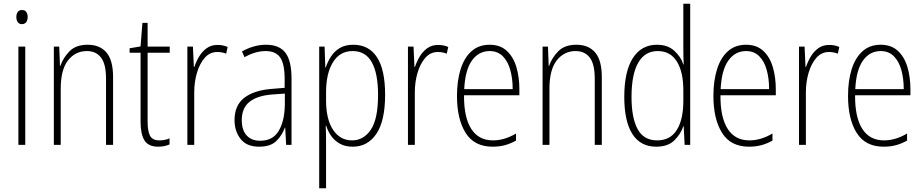

<svg xmlns="http://www.w3.org/2000/svg" viewBox="-20 -780 4972 1034"><path d="M99 -726Q115 -726 122 -715Q129 -704 129 -689Q129 -671 121 -660.5Q113 -650 98 -650Q83 -650 75.5 -661Q68 -672 68 -688Q68 -704 75 -715Q82 -726 99 -726ZM116 -529V0H79V-529Z M452 -539Q518 -539 553.5 -497Q589 -455 589 -365V0H551V-356Q551 -435 524 -470Q497 -505 448 -505Q386 -505 346.5 -455Q307 -405 307 -302V0H270V-529H299L303 -425H305Q320 -469 354.5 -504Q389 -539 452 -539Z M838 -24Q854 -24 868.5 -27Q883 -30 893 -35V-2Q881 3 866 6.5Q851 10 832 10Q779 10 758 -24Q737 -58 737 -124V-496H678V-520L737 -530L747 -657H775V-529H894V-496H775V-124Q775 -74 788 -49Q801 -24 838 -24Z M1151 -538Q1165 -538 1179 -535.5Q1193 -533 1206 -527L1198 -491Q1188 -495 1176 -497.5Q1164 -500 1150 -500Q1110 -500 1082.5 -468.5Q1055 -437 1040.5 -387.5Q1026 -338 1026 -283V0H989V-529H1019L1024 -420H1027Q1036 -448 1052 -475Q1068 -502 1092.5 -520Q1117 -538 1151 -538Z M1413 -539Q1484 -539 1517 -496Q1550 -453 1550 -357V0H1521L1516 -92H1514Q1499 -51 1468 -20.5Q1437 10 1375 10Q1308 10 1275.5 -32Q1243 -74 1243 -133Q1243 -212 1294.5 -252.5Q1346 -293 1440 -301L1513 -307V-353Q1513 -437 1488.5 -471Q1464 -505 1411 -505Q1385 -505 1357 -497.5Q1329 -490 1297 -472L1283 -503Q1313 -520 1346 -529.5Q1379 -539 1413 -539ZM1443 -271Q1363 -264 1322.5 -230.5Q1282 -197 1282 -133Q1282 -80 1308 -51Q1334 -22 1381 -22Q1450 -22 1481.5 -76Q1513 -130 1514 -218V-276Z M1883 -539Q1966 -539 2010 -472Q2054 -405 2054 -270Q2054 -129 2007 -59.5Q1960 10 1880 10Q1839 10 1810.5 -6Q1782 -22 1764 -47.5Q1746 -73 1737 -102H1734Q1735 -85 1735.5 -62.5Q1736 -40 1736 -16V234H1699V-529H1728L1732 -416H1734Q1745 -449 1763.5 -477Q1782 -505 1811 -522Q1840 -539 1883 -539ZM1879 -505Q1810 -505 1773 -444.5Q1736 -384 1736 -284V-239Q1736 -137 1774 -80.5Q1812 -24 1876 -24Q1938 -24 1977 -81.5Q2016 -139 2016 -269Q2016 -384 1982.5 -444.5Q1949 -505 1879 -505Z M2339 -538Q2353 -538 2367 -535.5Q2381 -533 2394 -527L2386 -491Q2376 -495 2364 -497.5Q2352 -500 2338 -500Q2298 -500 2270.5 -468.5Q2243 -437 2228.5 -387.5Q2214 -338 2214 -283V0H2177V-529H2207L2212 -420H2215Q2224 -448 2240 -475Q2256 -502 2280.5 -520Q2305 -538 2339 -538Z M2617 -539Q2674 -539 2709.5 -506Q2745 -473 2761 -418.5Q2777 -364 2777 -300V-267H2479Q2478 -149 2517.5 -86.5Q2557 -24 2635 -24Q2697 -24 2759 -61V-23Q2731 -7 2700.5 1.5Q2670 10 2633 10Q2534 10 2487.5 -64.5Q2441 -139 2441 -263Q2441 -345 2460.5 -407Q2480 -469 2519 -504Q2558 -539 2617 -539ZM2617 -505Q2558 -505 2521.5 -454Q2485 -403 2480 -300H2741Q2741 -357 2728 -403.5Q2715 -450 2687.5 -477.5Q2660 -505 2617 -505Z M3084 -539Q3150 -539 3185.5 -497Q3221 -455 3221 -365V0H3183V-356Q3183 -435 3156 -470Q3129 -505 3080 -505Q3018 -505 2978.5 -455Q2939 -405 2939 -302V0H2902V-529H2931L2935 -425H2937Q2952 -469 2986.5 -504Q3021 -539 3084 -539Z M3514 10Q3429 10 3385.5 -58.5Q3342 -127 3342 -258Q3342 -395 3388 -467Q3434 -539 3518 -539Q3576 -539 3611.5 -506.5Q3647 -474 3660 -433H3662Q3661 -456 3660.5 -476.5Q3660 -497 3660 -517V-760H3697V0H3667L3662 -100H3660Q3646 -58 3611.5 -24Q3577 10 3514 10ZM3519 -24Q3590 -24 3625 -80.5Q3660 -137 3660 -236V-294Q3660 -393 3625 -449Q3590 -505 3522 -505Q3453 -505 3417 -442Q3381 -379 3381 -258Q3381 -145 3414 -84.5Q3447 -24 3519 -24Z M3998 -539Q4055 -539 4090.5 -506Q4126 -473 4142 -418.5Q4158 -364 4158 -300V-267H3860Q3859 -149 3898.5 -86.5Q3938 -24 4016 -24Q4078 -24 4140 -61V-23Q4112 -7 4081.5 1.5Q4051 10 4014 10Q3915 10 3868.5 -64.5Q3822 -139 3822 -263Q3822 -345 3841.5 -407Q3861 -469 3900 -504Q3939 -539 3998 -539ZM3998 -505Q3939 -505 3902.5 -454Q3866 -403 3861 -300H4122Q4122 -357 4109 -403.5Q4096 -450 4068.5 -477.5Q4041 -505 3998 -505Z M4445 -538Q4459 -538 4473 -535.5Q4487 -533 4500 -527L4492 -491Q4482 -495 4470 -497.5Q4458 -500 4444 -500Q4404 -500 4376.5 -468.5Q4349 -437 4334.5 -387.5Q4320 -338 4320 -283V0H4283V-529H4313L4318 -420H4321Q4330 -448 4346 -475Q4362 -502 4386.5 -520Q4411 -538 4445 -538Z M4723 -539Q4780 -539 4815.5 -506Q4851 -473 4867 -418.5Q4883 -364 4883 -300V-267H4585Q4584 -149 4623.5 -86.5Q4663 -24 4741 -24Q4803 -24 4865 -61V-23Q4837 -7 4806.5 1.5Q4776 10 4739 10Q4640 10 4593.5 -64.5Q4547 -139 4547 -263Q4547 -345 4566.5 -407Q4586 -469 4625 -504Q4664 -539 4723 -539ZM4723 -505Q4664 -505 4627.5 -454Q4591 -403 4586 -300H4847Q4847 -357 4834 -403.5Q4821 -450 4793.5 -477.5Q4766 -505 4723 -505Z"/></svg>

Font: Noto Sans Khmer Condensed ExtraLight
Style: Regular
Weight: 200
Width: 3
Designer: Danh Hong and the Monotype Design Team
Foundry: Monotype Imaging Inc.
Version: Version 2.004; ttfautohint (v1.8.4.7-5d5b)